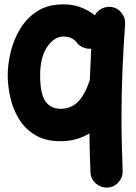

<svg xmlns="http://www.w3.org/2000/svg" viewBox="-20 -583 627 885"><path d="M488.3 -551.3Q518.6 -549.3 538.6 -525.6Q558.6 -502 556.6 -471.7Q548.8 -363.8 544.4 -257.1Q540 -150.4 540 -42.5Q540 19 541.5 80.6Q543 142.1 545.4 204.1Q546.4 234.4 525.9 257.3Q505.4 280.3 474.6 281.7Q444.3 282.7 421.4 262.2Q398.4 241.7 397 210.9Q395 166 393.8 121.3Q392.6 76.7 392.1 31.7Q364.7 48.8 331.5 58.3Q298.3 67.9 259.3 67.9Q189.9 67.9 142.8 39.8Q95.7 11.7 67.9 -33.7Q40 -79.1 27.8 -132.6Q15.6 -186 15.6 -236.3Q15.6 -286.1 29.1 -342.5Q42.5 -398.9 72.5 -449.2Q102.5 -499.5 151.6 -531.2Q200.7 -563 272 -563Q314.9 -563 351.8 -549.3Q388.7 -535.6 417 -512.7Q427.2 -531.2 446.5 -542Q465.8 -552.7 488.3 -551.3ZM165 -236.3Q165 -150.9 189.2 -116.2Q213.4 -81.5 259.3 -81.5Q308.1 -81.5 340.6 -115.2Q373 -148.9 394 -214.8Q396.5 -286.1 400.4 -358.4Q382.3 -356.9 364.7 -363.8Q347.2 -370.6 335 -385.7Q325.2 -398.4 310.3 -406.5Q295.4 -414.6 272 -414.6Q230 -414.6 197.5 -366.7Q165 -318.8 165 -236.3Z"/></svg>

Font: Mikhak-DS2-FD ExtraBold
Style: Regular
Weight: 800
Designer: Amin Abedi
Version: Version 3.2